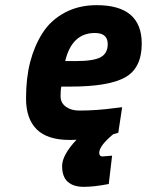

<svg xmlns="http://www.w3.org/2000/svg" viewBox="-20 -531 570 745"><path d="M402 183Q345 194 305 194Q265 194 243 174.5Q221 155 221 113Q221 71 277 11Q268 12 250 12Q164 12 122.5 -29Q81 -70 81 -149Q81 -228 97 -290Q113 -352 144.5 -402Q176 -452 230.5 -481.5Q285 -511 355 -511Q530 -511 530 -362Q530 -267 466 -231Q402 -195 253 -195H218Q215 -183 215 -157.5Q215 -132 235.5 -117Q256 -102 287 -102Q356 -102 428 -112L454 -115L439 -16Q430 -13 419 -10Q365 35 365 62Q365 76 378 76L415 73ZM274 -294Q343 -294 370.5 -309Q398 -324 398 -360Q398 -403 348 -403Q259 -403 233 -294Z"/></svg>

Font: Titillium Web
Style: Bold Italic
Weight: 700
Italic angle: -13°
Version: Version 1.002;PS 57.000;hotconv 1.0.70;makeotf.lib2.5.55311